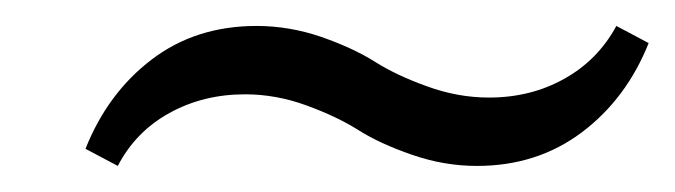

<svg xmlns="http://www.w3.org/2000/svg" viewBox="-20 -394 520 148"><path d="M347.7 -266.1Q322.3 -266.1 297.6 -274.7Q272.9 -283.2 256.3 -293.7Q239.7 -304.2 216.3 -312.7Q192.9 -321.3 168.9 -321.3Q136.7 -321.3 110.6 -306.9Q84.5 -292.5 70.8 -266.1L45.9 -279.3Q63 -322.3 96.9 -348.1Q130.9 -374 177.7 -374Q203.1 -374 227.8 -365.5Q252.4 -356.9 269 -346.4Q285.6 -335.9 309.3 -327.4Q333 -318.8 356.9 -318.8Q389.2 -318.8 415 -333.3Q440.9 -347.7 455.1 -374L480 -360.8Q462.9 -317.9 428.5 -292Q394 -266.1 347.7 -266.1Z"/></svg>

Font: Elstob 14pt SemiBold
Style: Italic
Weight: 600
Italic angle: -20°
Designer: Peter S. Baker
Version: Version 1.015